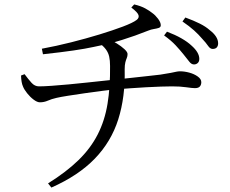

<svg xmlns="http://www.w3.org/2000/svg" viewBox="-20 -791 1040 867"><path d="M856 -500Q844 -500 834 -513.5Q824 -527 809 -545Q793 -565 773 -586.5Q753 -608 721 -631L734 -648Q771 -634 799 -618Q827 -602 845 -585Q880 -554 880 -525Q880 -513 873 -506.5Q866 -500 856 -500ZM197 37Q279 -14 334 -67.5Q389 -121 421 -183.5Q453 -246 465.5 -322Q478 -398 477 -493Q477 -518 473 -535.5Q469 -553 458.5 -567.5Q448 -582 427 -598L466 -614Q486 -608 507 -595Q528 -582 542 -569Q556 -556 556 -547Q556 -537 552.5 -529Q549 -521 546 -509.5Q543 -498 543 -478Q546 -353 514 -252Q482 -151 408 -74.5Q334 2 212 56ZM160 -329Q148 -329 132 -341Q116 -353 102.5 -370Q89 -387 84 -400Q76 -417 75 -450L91 -456Q108 -433 122.5 -417Q137 -401 156 -401Q177 -401 213 -403.5Q249 -406 291.5 -410Q334 -414 375.5 -418.5Q417 -423 450.5 -426.5Q484 -430 503 -432Q539 -436 578 -440Q617 -444 651 -448Q685 -452 704 -454Q736 -459 751.5 -462Q767 -465 775.5 -467Q784 -469 793 -469Q813 -469 835 -463Q857 -457 873 -445.5Q889 -434 889 -420Q889 -408 882.5 -400.5Q876 -393 860 -393Q848 -393 821 -397Q794 -401 757 -401Q738 -401 707 -400Q676 -399 640 -397Q604 -395 569.5 -392.5Q535 -390 509 -388Q483 -386 444 -381Q405 -376 363 -370Q321 -364 286.5 -358.5Q252 -353 235 -349Q213 -344 196 -336.5Q179 -329 160 -329ZM169 -571Q234 -583 301.5 -600Q369 -617 429.5 -635.5Q490 -654 535 -671Q580 -688 597 -701Q609 -710 605.5 -722.5Q602 -735 573 -757L586 -771Q616 -764 636 -753Q656 -742 668 -732Q681 -723 693.5 -706.5Q706 -690 706 -677Q706 -668 697 -665Q688 -662 675 -660Q662 -658 650 -653Q620 -641 590.5 -630.5Q561 -620 530.5 -610.5Q500 -601 468 -593Q439 -587 402.5 -579Q366 -571 311.5 -563Q257 -555 174 -546ZM940 -570Q929 -570 919.5 -584Q910 -598 893 -616Q877 -635 856.5 -653.5Q836 -672 804 -694L817 -712Q855 -698 882 -684.5Q909 -671 927 -655Q965 -626 965 -595Q965 -584 959 -577Q953 -570 940 -570Z"/></svg>

Font: Noto Serif JP
Style: Regular
Weight: 400
Designer: Ryoko NISHIZUKA  (kana & ideographs); Frank Grießhammer (Latin, Greek & Cyrillic); Wenlong ZHANG  (bopomofo); Sandoll Co
Foundry: Adobe
Version: Version 2.003-H1;hotconv 1.1.1;makeotfexe 2.6.0